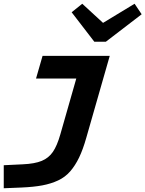

<svg xmlns="http://www.w3.org/2000/svg" viewBox="-49 -778 783 1034"><path d="M336.9 -711.9 394 -757.8 505.9 -654.8 675.8 -757.8 713.9 -701.2 521 -553.2H459ZM416 -37.1Q397.9 26.9 377 70.3Q356 113.8 329.1 144.8Q302.2 175.8 264.2 193.6Q226.1 211.4 179.7 220.2Q133.3 229 66.9 231.9L-28.8 235.8V111.8L73.2 106.9Q138.2 104 175.8 88.4Q213.4 72.8 235.8 40Q258.3 7.3 275.9 -54.2L361.8 -355H145L180.2 -477.1H542Z"/></svg>

Font: IntelOne Mono Bold
Style: Italic
Weight: 700
Italic angle: -16°
Designer: Fred Shallcrass
Foundry: Frere-Jones Type LLC
Version: Version 1.200;hotconv 1.1.0;makeotfexe 2.6.0;FJTRelease1.2